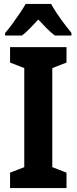

<svg xmlns="http://www.w3.org/2000/svg" viewBox="-20 -953 389 973"><path d="M317 0H31V-78L103 -106V-608L31 -636V-714H317V-636L245 -608V-106L317 -78ZM239 -933Q251 -911 268 -885.5Q285 -860 304.5 -834Q324 -808 342 -786V-773H258Q238 -788 217.5 -808.5Q197 -829 174 -854Q151 -829 130.5 -808Q110 -787 91 -773H6V-786Q23 -805 42.5 -832Q62 -859 80.5 -886Q99 -913 110 -933Z"/></svg>

Font: Noto Sans Khmer Condensed
Style: Bold
Weight: 700
Width: 3
Designer: Danh Hong and the Monotype Design Team
Foundry: Monotype Imaging Inc.
Version: Version 2.004